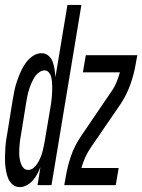

<svg xmlns="http://www.w3.org/2000/svg" viewBox="-42 -755 580 783"><path d="M39 8Q22 8 10 -2Q-2 -12 -8 -26Q-14 -40 -17 -56Q-20 -72 -21 -88Q-22 -104 -21.5 -120.5Q-21 -137 -20 -153.5Q-19 -170 -16.5 -186.5Q-14 -203 -11 -219L10 -349Q13 -368 17 -387Q21 -406 27.5 -424.5Q34 -443 42 -461.5Q50 -480 62 -497Q74 -514 91 -526Q108 -538 128 -538Q144 -538 156 -527.5Q168 -517 173 -502.5Q178 -488 180.5 -472Q183 -456 184 -440L233 -735H290L168 0H111L123 -74Q117 -59 110 -45.5Q103 -32 92 -19.5Q81 -7 67 0.5Q53 8 39 8ZM73 -62Q85 -62 95 -70.5Q105 -79 111.5 -90Q118 -101 123 -112.5Q128 -124 131 -135.5Q134 -147 136.5 -159Q139 -171 141 -183L163 -313Q165 -324 166.5 -334.5Q168 -345 169 -356Q170 -367 170.5 -378Q171 -389 171 -400Q171 -411 170 -421.5Q169 -432 166.5 -442Q164 -452 157 -460Q150 -468 139 -468Q130 -468 120.5 -462Q111 -456 105 -448.5Q99 -441 94 -432Q89 -423 85 -413.5Q81 -404 78 -395Q75 -386 72.5 -376.5Q70 -367 68.5 -357.5Q67 -348 65 -338L44 -208Q42 -198 40.5 -187.5Q39 -177 38 -166.5Q37 -156 36.5 -145.5Q36 -135 36.5 -124.5Q37 -114 39 -104Q41 -94 44.5 -85Q48 -76 55 -69Q62 -62 73 -62ZM220 0 226 -33Q233 -76 247.5 -118.5Q262 -161 288 -199L409 -377Q423 -396 432 -417Q441 -438 447 -460H296L308 -530H518L512 -497Q505 -454 490 -411.5Q475 -369 450 -331L328 -153Q315 -134 305.5 -113Q296 -92 290 -70H442L430 0Z"/></svg>

Font: Iosevka Curly Oblique
Style: Regular
Weight: 400
Italic angle: -9°
Monospace: yes
Designer: Belleve Invis
Foundry: Belleve Invis
Version: Version 11.1.0; ttfautohint (v1.8.3)